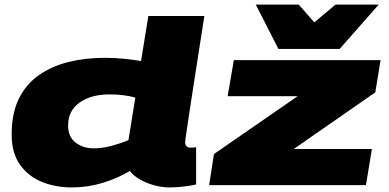

<svg xmlns="http://www.w3.org/2000/svg" viewBox="-20 -810 1704 840"><path d="M722 10Q690 10 656 1Q622 -8 593 -24.5Q564 -41 548 -62Q497 -31 431 -10.5Q365 10 295 10Q222 10 162.5 -14.5Q103 -39 67 -90Q31 -141 31 -222Q31 -314 62.5 -378Q94 -442 150.5 -481.5Q207 -521 280.5 -539Q354 -557 439 -557Q486 -557 527 -552.5Q568 -548 597 -543L629 -740H874Q874 -740 869.5 -711Q865 -682 857.5 -634Q850 -586 841 -528Q832 -470 823 -412Q814 -354 806.5 -304.5Q799 -255 794.5 -223.5Q790 -192 790 -189Q790 -164 814 -164Q827 -164 838 -166V-3Q817 2 784.5 6Q752 10 722 10ZM390 -161Q428 -161 468.5 -172Q509 -183 542 -197L572 -383Q522 -397 459 -397Q379 -397 328.5 -361.5Q278 -326 278 -261Q278 -211 311 -186Q344 -161 390 -161ZM895 0 916 -136 1282 -389H976L1003 -547H1645L1622 -406L1265 -158H1607L1581 0ZM1637 -790 1466 -596H1198L1099 -790H1287L1355 -712L1448 -790Z"/></svg>

Font: Georama ExtraExtended ExtraBold
Style: Italic
Weight: 800
Width: 8
Italic angle: -9°
Designer: Jean-Baptiste Levee
Foundry: Production Type
Version: Version 1.000